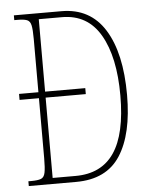

<svg xmlns="http://www.w3.org/2000/svg" viewBox="-52 -757 626 800"><g transform="rotate(-5 261.0 -357.0)"><path d="M36 0V-20H48Q75 -20 88.5 -25Q102 -30 106 -49.5Q110 -69 110 -110V-361H29V-386H110V-609Q110 -648 106 -666Q102 -684 89 -689Q76 -694 49 -694H36V-714H235Q355 -714 416 -616Q477 -518 477 -343Q477 -179 419 -89.5Q361 0 234 0ZM234 -25Q342 -25 395.5 -103.5Q449 -182 449 -343Q449 -504 395.5 -596.5Q342 -689 235 -689H138V-386H306V-361H138V-25Z"/></g></svg>

Font: Noto Serif Tamil ExtraCondensed Thin
Style: Regular
Weight: 100
Width: 2
Designer: Indian Type Foundry, Tom Grace, and the Monotype Design Team
Foundry: Monotype Imaging Inc.
Version: Version 2.004; ttfautohint (v1.8.4.7-5d5b)